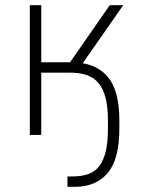

<svg xmlns="http://www.w3.org/2000/svg" viewBox="-20 -520 550 740"><path d="M95 -500H139V-280H250L403 -500H455L300 -278V-276Q369 -264 404.5 -211.5Q440 -159 440 -55V-25Q440 95 394.5 147.5Q349 200 270 200H240V160H260Q294 160 320 151Q346 142 362.5 120.5Q379 99 387.5 63.5Q396 28 396 -25V-55Q396 -107 387 -142.5Q378 -178 360 -199.5Q342 -221 314.5 -230.5Q287 -240 250 -240H139V0H95Z"/></svg>

Font: PT Root UI Light
Style: Regular
Weight: 300
Designer: Vitaly Kuzmin
Foundry: ParaType Ltd.
Version: Version 2.000G